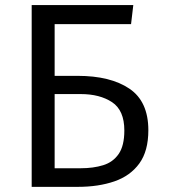

<svg xmlns="http://www.w3.org/2000/svg" viewBox="-20 -726 655 746"><path d="M497.9 -706.2 489.2 -632.3H192.3V-431.3H281.5Q409.2 -431.3 482.8 -381.5Q556.4 -331.8 556.4 -220Q556.4 -139 521.3 -90.8Q486.2 -42.6 424.4 -21.3Q362.6 0 282.6 0H103.1V-706.2ZM293.8 -360.5H192.3V-72.3H293.8Q342.6 -72.3 380.8 -84.1Q419 -95.9 441 -127.7Q463.1 -159.5 463.1 -219Q463.1 -297.4 415.4 -329Q367.7 -360.5 293.8 -360.5Z"/></svg>

Font: FiraCode Nerd Font
Style: Regular
Weight: 400
Designer: Carrois Corporate, Edenspiekermann AG, Nikita Prokopov
Foundry: Carrois Corporate, Edenspiekermann AG, Nikita Prokopov
Version: Version 6.002;Nerd Fonts 3.4.0